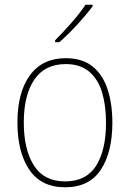

<svg xmlns="http://www.w3.org/2000/svg" viewBox="-20 -785 552 815"><path d="M457 -264Q457 -139 408 -64.5Q359 10 256 10Q155 10 104.5 -64.5Q54 -139 54 -265Q54 -393 107 -465.5Q160 -538 259 -538Q330 -538 373.5 -502.5Q417 -467 437 -405Q457 -343 457 -264ZM81 -265Q81 -150 124 -82.5Q167 -15 256 -15Q346 -15 388 -81.5Q430 -148 430 -264Q430 -336 413.5 -392Q397 -448 359 -480.5Q321 -513 259 -513Q171 -513 126 -447.5Q81 -382 81 -265ZM373 -758Q347 -723 307.5 -680Q268 -637 232 -606H214V-614Q248 -648 284 -689Q320 -730 343 -765H373Z"/></svg>

Font: Noto Sans SemiCondensed Thin
Style: Regular
Weight: 100
Width: 4
Designer: Monotype Design Team
Foundry: Monotype Imaging Inc.
Version: Version 2.013; ttfautohint (v1.8.4.7-5d5b)